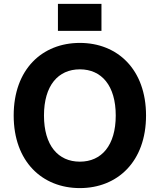

<svg xmlns="http://www.w3.org/2000/svg" viewBox="-20 -958 822 988"><path d="M278.1 -799H502.1V-938.2H278.1ZM391 -737.2C197.1 -737.2 50.4 -601.6 50.4 -363.6C50.4 -126.8 197.1 9.9 391 9.9C583.8 9.9 731.5 -125.7 731.5 -363.6C731.5 -601.6 583.8 -737.2 391 -737.2ZM391 -126.1C279.1 -126.1 206.3 -209.5 206.3 -363.6C206.3 -517.8 279.1 -601.2 391 -601.2C502.5 -601.2 575.6 -517.8 575.6 -363.6C575.6 -209.5 502.5 -126.1 391 -126.1Z"/></svg>

Font: TID UI
Style: Bold
Weight: 700
Designer: The TID Project Authors
Foundry: Bakken & Bæck
Version: Version 1.001;hotconv 1.0.109;makeotfexe 2.5.65596